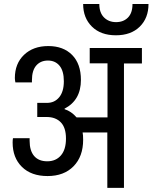

<svg xmlns="http://www.w3.org/2000/svg" viewBox="-20 -917 745 938"><path d="M386.2 -897.5H465.2Q465.2 -854.5 488.3 -831.7Q511.3 -808.9 547.1 -808.9Q583 -808.9 605.1 -831.2Q627.3 -853.6 627.3 -897.5H705.5Q705.5 -828.8 662.7 -786.7Q619.9 -744.6 546 -744.6Q472.2 -744.6 429.2 -786.9Q386.2 -829.3 386.2 -897.5ZM673.3 -606.9H585.6V0.9H504.3V-269.8H383.6Q386.2 -258 386.2 -234.1Q386.2 -152.5 339.3 -104.7Q292.4 -56.9 212.4 -56.9Q132.5 -56.9 87.1 -101.7Q41.7 -146.4 41.7 -220.7Q41.7 -233.3 43.4 -242H124.7V-229.4Q124.7 -180.7 146.8 -154.9Q169 -129 210.9 -129Q252.8 -129 277.6 -157.7Q302.3 -186.4 302.3 -240Q302.3 -293.7 276.9 -319.5Q251.5 -345.4 208.1 -345.4H162V-414.4H209.8Q246.7 -414.4 269.3 -442Q291.9 -469.6 291.9 -520Q291.9 -570.4 270.9 -595.8Q249.8 -621.2 214.2 -621.2Q178.5 -621.2 157.3 -597.1Q136 -573 136 -524.8V-514.3H55.2Q52.6 -527.4 52.6 -535.6Q52.6 -606.4 97.5 -649.2Q142.5 -692 215.9 -692Q289.3 -692 332.3 -648.6Q375.3 -605.1 375.3 -526.5Q375.3 -427.5 295.4 -386.2V-383.6Q328.4 -373.2 354 -343.6H505.2V-607.7H418.3V-682.5H673.3Z"/></svg>

Font: Puralecka Narrow
Style: Regular
Weight: 400
Designer: Hector Gatti, Marcela Romero, Pablo Cosgaya and Nicolas Silva
Version: Version 1.004;PS 001.004;hotconv 1.0.70;makeotf.lib2.5.58329